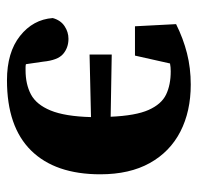

<svg xmlns="http://www.w3.org/2000/svg" viewBox="-28 -510 554 537"><g transform="rotate(90 248.5 -242.0)"><path d="M133 -216V-278L307 -275Q304 -345 288 -381Q272 -417 245 -430Q218 -443 180 -443Q174 -443 168.5 -442.5Q163 -442 158 -441L136 -343H54L48 -458Q88 -478 129.5 -488.5Q171 -499 217 -499Q292 -499 348.5 -470Q405 -441 436.5 -384.5Q468 -328 468 -246Q468 -120 401.5 -52.5Q335 15 205 15Q127 15 81 -21.5Q35 -58 31 -113Q37 -135 53.5 -146Q70 -157 89 -157Q114 -157 131.5 -142Q149 -127 153 -86L160 -38Q164 -37 168.5 -37Q173 -37 177 -37Q216 -37 244.5 -52Q273 -67 289.5 -107Q306 -147 308 -220Z"/></g></svg>

Font: Source Serif Pro
Style: Bold
Weight: 700
Designer: Frank Grießhammer
Foundry: Adobe Systems Incorporated
Version: Version 3.001;hotconv 1.0.111;makeotfexe 2.5.65597